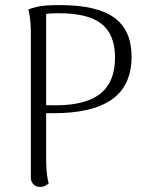

<svg xmlns="http://www.w3.org/2000/svg" viewBox="-20 -723 589 753"><path d="M137 10Q121 10 111.5 0.5Q102 -9 101 -25V-587Q101 -595 100.5 -613.5Q100 -632 97.5 -653Q95 -674 91 -685Q101 -691 128.5 -697Q156 -703 215 -703Q361 -703 428.5 -653.5Q496 -604 496 -501Q496 -388 419.5 -333.5Q343 -279 190 -279Q177 -279 166.5 -279Q156 -279 145 -280L138 -312Q148 -311 159.5 -310.5Q171 -310 196 -310Q277 -310 329 -330.5Q381 -351 406 -392.5Q431 -434 431 -497Q431 -557 408 -595.5Q385 -634 336.5 -652.5Q288 -671 210 -671Q194 -671 181 -670.5Q168 -670 161 -668V-101Q161 -93 161.5 -74.5Q162 -56 164.5 -36.5Q167 -17 171 -4Q167 0 158.5 5Q150 10 137 10Z"/></svg>

Font: Arima Thin Light
Style: Regular
Weight: 300
Version: Version 1.100